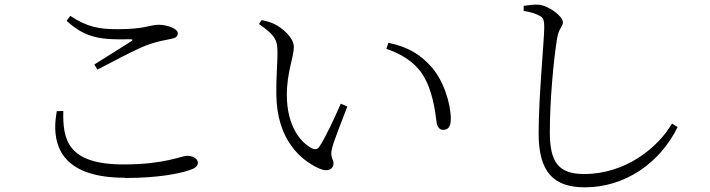

<svg xmlns="http://www.w3.org/2000/svg" viewBox="-20 -765 3040 822"><path d="M515 -3C660 -3 746 -22 790 -36C817 -45 827 -54 827 -69C827 -86 804 -98 782 -98C755 -98 687 -61 509 -61C270 -61 248 -166 251 -290L223 -289C192 -118 269 -4 515 -4ZM384 -489 397 -467C462 -501 554 -550 602 -569C654 -589 683 -592 710 -598C732 -602 741 -608 741 -623C741 -643 694 -659 659 -659C623 -659 600 -640 485 -640C406 -640 355 -648 281 -697L265 -676C346 -601 415 -594 535 -597C550 -597 551 -594 540 -587C501 -562 436 -522 384 -489Z M1348 -43C1385 -27 1408 -42 1408 -65C1408 -84 1391 -91 1402 -132C1409 -161 1443 -246 1467 -309L1439 -321C1412 -260 1378 -185 1348 -138C1339 -125 1329 -123 1314 -131C1269 -154 1208 -223 1208 -359C1208 -456 1238 -520 1238 -564C1238 -604 1188 -646 1155 -662C1138 -670 1123 -674 1100 -679L1089 -662C1164 -610 1168 -589 1168 -535C1168 -496 1162 -431 1163 -361C1165 -163 1271 -77 1348 -43ZM1877 -209C1898 -209 1910 -222 1910 -256C1910 -321 1879 -423 1823 -483C1781 -528 1735 -562 1643 -582L1634 -556C1697 -534 1751 -503 1788 -448C1833 -379 1843 -287 1849 -243C1852 -221 1862 -209 1877 -209Z M2484 37C2655 37 2805 -66 2881 -221L2857 -236C2796 -132 2658 -20 2481 -20C2372 -20 2334 -69 2334 -199C2334 -339 2350 -506 2365 -601C2373 -646 2390 -651 2390 -670C2390 -696 2327 -742 2285 -745C2268 -746 2249 -744 2222 -740V-718C2247 -715 2272 -707 2287 -699C2305 -691 2310 -682 2310 -648C2310 -594 2286 -352 2286 -194C2286 -27 2351 37 2484 37Z"/></svg>

Font: Source Han Serif CN Light
Style: Regular
Weight: 300
Designer: Ryoko NISHIZUKA 西塚涼子 (kana & ideographs); Frank Grießhammer (Latin, Greek & Cyrillic); Wenlong ZHANG 张文龙 (bopomofo); San
Foundry: Adobe
Version: Version 2.003;hotconv 1.1.1;makeotfexe 2.6.0